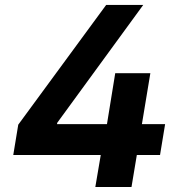

<svg xmlns="http://www.w3.org/2000/svg" viewBox="-20 -747 733 767"><path d="M505.3 0H360.8L382.5 -127.8H33L52.9 -248.9L404.1 -727.3H552.2L208.8 -256.7L207.7 -251.1H407.3L440.3 -454.5H580.6L546.9 -251.1H639.6L619.3 -127.8H526.6Z"/></svg>

Font: Linik Sans
Style: Bold Italic
Weight: 700
Italic angle: 9°
Designer: Fonts by Rasmus Andersson / Changes by Cristiano Sobral with parts from Marc Monis
Foundry: rsms
Version: Version 3.020; ttfautohint (v1.6)